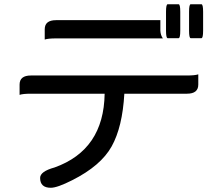

<svg xmlns="http://www.w3.org/2000/svg" viewBox="-20 -804 1040 895"><path d="M727.5 -710V-661.1Q728.5 -639.6 739.3 -625H241.2Q204.1 -625 188.5 -619.6Q188.5 -625 188.5 -667.5Q188.5 -710 241.2 -710H727.5ZM559.6 -367.2Q550.8 -211.9 500.5 -121.6Q450.2 -31.2 316.4 36.1Q247.1 71.3 216.8 71.3Q167 71.3 167 25.4Q167 -4.9 234.4 -23.4Q463.9 -105.5 467.8 -367.2H124Q86.9 -367.2 71.3 -361.8Q71.3 -367.2 71.3 -409.7Q71.3 -452.1 124 -452.1H851.6Q888.7 -452.1 904.3 -457.5Q904.3 -452.1 904.3 -409.7Q904.3 -367.2 851.6 -367.2H559.6ZM861.3 -749Q861.3 -784.2 869.1 -784.2H918.9Q926.8 -784.2 926.8 -749V-661.1Q926.8 -626 918.9 -626H869.1Q861.3 -626 861.3 -661.1V-749ZM753.9 -749Q753.9 -784.2 761.7 -784.2H812.5Q820.3 -784.2 820.3 -749V-661.1Q820.3 -626 812.5 -626H761.7Q753.9 -626 753.9 -661.1V-749Z"/></svg>

Font: YuPearl-Regular
Style: Regular
Weight: 400
Designer: Max Yao
Foundry: Max-Everyday
Version: Version 1.011; ttfautohint (v1.8.3)